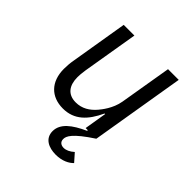

<svg xmlns="http://www.w3.org/2000/svg" viewBox="-196 -651 992 992"><g transform="rotate(45 300.0 -154.5)"><path d="M457 0 543 -516H464.8L416.9 -230.8C407 -171.9 369 -126.1 358 -112.9C328.8 -78.8 294 -57.2 248.9 -57.2C191.1 -57.2 163 -95.2 163 -155.9C163 -166.9 164.1 -187.1 168 -210.9L219.1 -516H141L89.1 -203.8C84.9 -181.1 83.1 -157 83.1 -137.1C83.1 -43 138.1 12.1 224.1 12.1C307.2 12.1 356.9 -40.1 394.9 -122.2H399.1L378.9 0H394.9L394.2 5C318.9 39.1 269.2 77.1 269.2 132.1C269.2 186.1 316.1 207 366.8 207C414.1 207 447.1 188.9 464.8 170.1L426.8 127.1C408 144.2 388.1 153.1 371.1 153.1C353 153.1 337 144.2 337 122.2C337 100.9 350.1 70 457 0Z"/></g></svg>

Font: Margiela Mono Italic Italic
Style: Regular
Weight: 400
Designer: Mike Abbink, Paul van der Laan, Pieter van Rosmalen
Foundry: Bold Monday
Version: Version 2.003 2021